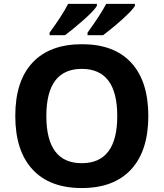

<svg xmlns="http://www.w3.org/2000/svg" viewBox="-20 -951 836 981"><path d="M216.8 -358.2Q216.8 -117.2 397.9 -117.2Q579.1 -117.2 579.1 -358.2Q579.1 -599.1 397.9 -599.1Q216.8 -599.1 216.8 -358.2ZM650.6 -630.4Q737.8 -535.6 737.8 -358.2Q737.8 -180.7 649.9 -85.4Q562 9.8 397.9 9.8Q233.9 9.8 146 -85.4Q58.1 -180.7 58.1 -358.9Q58.1 -537.1 146.2 -631.1Q234.4 -725.1 398.9 -725.1Q563.5 -725.1 650.6 -630.4ZM427.2 -771V-784.2Q495.1 -877.9 522.5 -931.2H669.4V-920.9Q657.2 -899.9 608.2 -855.2Q559.1 -810.5 506.3 -771ZM475.1 -931.2V-920.9Q459.5 -895 403.8 -846.2Q348.1 -797.4 312 -771H233.4V-784.2Q298.8 -873.5 328.1 -931.2Z"/></svg>

Font: NotoSans-Bold
Style: Bold
Weight: 700
Designer: Monotype Design team
Foundry: Monotype Imaging Inc.
Version: Version 1.04